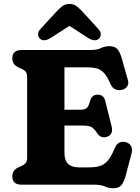

<svg xmlns="http://www.w3.org/2000/svg" viewBox="-20 -960 730 998"><path d="M44 -657Q44 -700 93 -700H450Q484 -700 504.5 -710Q525 -720 548 -720Q576 -720 589.5 -705.2Q603 -690.5 612.5 -658L645.5 -541Q650.5 -522.5 639.8 -509Q629 -495.5 610 -492Q594.5 -489.5 579.2 -495.8Q564 -502 554 -524Q537 -563.5 519.5 -581.8Q502 -600 481.5 -605Q461 -610 434 -610H315V-389.5H395Q424 -389.5 433.2 -400.8Q442.5 -412 448.5 -436.5Q457.5 -467.5 486.5 -468Q519.5 -468.5 527.5 -433.5L560 -304Q571 -260 534.5 -248.5Q505 -238.5 484 -269Q469 -292 455.2 -299.8Q441.5 -307.5 405.5 -307.5H315V-164Q315 -90 390.5 -90H443.5Q476 -90 499 -97Q522 -104 540.5 -125.5Q559 -147 576.5 -190Q592 -229.5 632 -221.5Q652 -217 661 -201Q670 -185 663.5 -161.5L632.5 -44Q623.5 -11.5 609.8 3.5Q596 18.5 568 18.5Q545.5 18.5 525 9.2Q504.5 0 470.5 0H93Q44 0 44 -43Q44 -74.5 74 -89.5L92 -97.5Q105 -103 113 -112Q121 -121 121 -140.5V-559.5Q121 -579 113 -588Q105 -597 92 -602.5L74 -610.5Q44 -625.5 44 -657ZM243 -762.5Q208 -740.5 187 -759.5Q179 -766.5 178 -780.5Q177 -794.5 190.5 -809.5L270 -896Q288 -915.5 303 -927.5Q318 -939.5 341 -939.5Q364 -939.5 378.8 -927.5Q393.5 -915.5 412 -896L491 -809.5Q505 -794.5 503.8 -780.5Q502.5 -766.5 494.5 -759.5Q474 -740.5 438.5 -762.5L341 -825.5Z"/></svg>

Font: Fraunces 9pt SuperSoft
Style: Bold
Weight: 700
Version: Version 1.000;[b76b70a41]